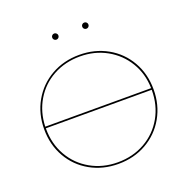

<svg xmlns="http://www.w3.org/2000/svg" viewBox="-144 -964 1083 1106"><g transform="rotate(-20 397.5 -411.5)"><path d="M733 -330Q733 -235 689.5 -158.5Q646 -82 569.5 -38.5Q493 5 397 5Q302 5 225.5 -38Q149 -81 105.5 -157Q62 -233 62 -328Q62 -423 105.5 -499.5Q149 -576 225.5 -619.5Q302 -663 398 -663Q493 -663 569.5 -620Q646 -577 689.5 -501Q733 -425 733 -330ZM73 -341H722Q720 -430 677 -501Q634 -572 561 -612.5Q488 -653 398 -653Q307 -653 234 -613Q161 -573 118.5 -501.5Q76 -430 73 -341ZM722 -330V-331H73V-328Q73 -236 115 -162.5Q157 -89 231 -47Q305 -5 397 -5Q490 -5 564 -47Q638 -89 680 -163Q722 -237 722 -330ZM286 -809Q286 -817 291.5 -822.5Q297 -828 305 -828Q312 -828 318 -822.5Q324 -817 324 -809Q324 -801 318.5 -795.5Q313 -790 305 -790Q297 -790 291.5 -795.5Q286 -801 286 -809ZM470 -809Q470 -817 475.5 -822.5Q481 -828 489 -828Q497 -828 502.5 -822.5Q508 -817 508 -809Q508 -801 502.5 -795.5Q497 -790 489 -790Q481 -790 475.5 -795.5Q470 -801 470 -809Z"/></g></svg>

Font: Ysabeau Hairline
Style: Regular
Weight: 100
Designer: Christian Thalmann (Catharsis Fonts)
Version: Version 0.003